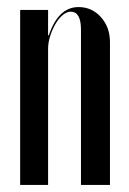

<svg xmlns="http://www.w3.org/2000/svg" viewBox="-20 -523 364 543"><path d="M118 -423Q145 -503 202 -503Q240 -503 265.5 -474.5Q291 -446 291 -404V0H209V-439Q209 -490 180 -490Q169 -490 157.5 -480.5Q146 -471 137 -455.5Q128 -440 122 -421.5Q116 -403 116 -385V0H37V-495H116V-423Z"/></svg>

Font: Moniqa SemBd Narrow Display
Style: Regular
Weight: 600
Width: 4
Designer: Rajesh Rajput
Foundry: Rajesh Rajput
Version: Version 1.000